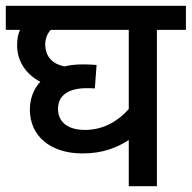

<svg xmlns="http://www.w3.org/2000/svg" viewBox="-20 -642 661 662"><path d="M621 -539V-622H0V-539H49C42 -524 39 -507 39 -485C39 -432 69 -386 119 -360C94 -333 83 -299 83 -264C83 -172 155 -113 264 -113C334 -113 381 -132 424 -159V0H521V-539ZM180 -267C180 -313 216 -338 279 -338C287 -338 299 -338 307 -337L313 -418C304 -419 283 -420 267 -420C244 -420 222 -418 202 -413C163 -421 136 -445 136 -489C136 -509 143 -526 155 -539H424V-266C393 -231 343 -194 273 -194C219 -194 180 -217 180 -267Z"/></svg>

Font: Noto Sans Devanagari UI Medium
Style: Regular
Weight: 500
Designer: Jelle Bosma - Monotype Design Team
Foundry: Monotype Imaging Inc.
Version: Version 2.004